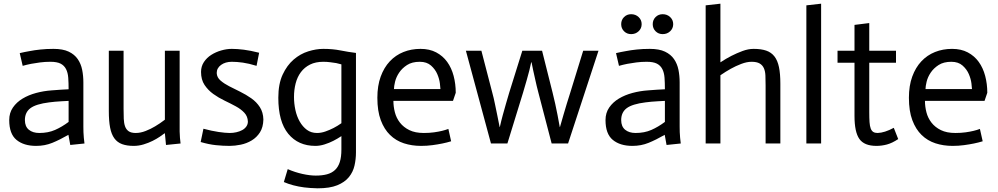

<svg xmlns="http://www.w3.org/2000/svg" viewBox="-20 -778 5410 1041"><path d="M352 -231Q332 -230 314 -229Q296 -228 278.5 -226.5Q261 -225 247 -223Q175 -214 145 -191.5Q115 -169 115 -127Q115 -92 136.5 -74.5Q158 -57 193 -57Q241 -57 278.5 -73.5Q316 -90 352 -117ZM351 -47Q304 -20 263.5 -3.5Q223 13 176 13Q109 13 69.5 -19.5Q30 -52 30 -127Q30 -166 50 -195Q70 -224 102.5 -243.5Q135 -263 176 -274Q217 -285 260 -288Q278 -290 307 -291.5Q336 -293 352 -294Q352 -329 350 -356.5Q348 -384 338 -403.5Q328 -423 308.5 -433Q289 -443 253 -443Q224 -443 197 -439.5Q170 -436 149 -432Q124 -427 103 -421L87 -490Q112 -496 141 -501Q166 -506 199 -509.5Q232 -513 270 -513Q321 -513 352.5 -498Q384 -483 401.5 -457.5Q419 -432 425.5 -399.5Q432 -367 432 -331V-91Q432 -77 432.5 -61.5Q433 -46 434.5 -31Q436 -16 438 0L361 8Z M874 -55H872Q863 -48 846 -36.5Q829 -25 807 -14Q785 -3 758.5 5Q732 13 705 13Q668 13 642 3.5Q616 -6 600 -28Q584 -50 577 -86Q570 -122 570 -176V-503H650V-188Q650 -158 651 -134Q652 -110 658 -93Q664 -76 677.5 -66.5Q691 -57 716 -57Q742 -57 770 -68Q798 -79 821 -93Q848 -109 874 -129V-503H954V-65Q955 -29 959 0L880 8Z M1371 -421Q1329 -434 1296.5 -438.5Q1264 -443 1237 -443Q1202 -443 1178.5 -426Q1155 -409 1155 -382Q1156 -358 1176 -341Q1196 -324 1222.5 -310.5Q1249 -297 1281.5 -281Q1314 -265 1342.5 -245Q1371 -225 1389 -197Q1407 -169 1408 -130Q1407 -88 1389.5 -60.5Q1372 -33 1344.5 -16.5Q1317 0 1285 6.5Q1253 13 1225 13Q1189 13 1150.5 9Q1112 5 1068 -8L1083 -80Q1128 -68 1165 -62.5Q1202 -57 1226 -57Q1244 -57 1261.5 -61Q1279 -65 1293 -72.5Q1307 -80 1315.5 -92Q1324 -104 1324 -119Q1323 -147 1305 -166.5Q1287 -186 1258.5 -201.5Q1230 -217 1197.5 -232.5Q1165 -248 1136.5 -268.5Q1108 -289 1089 -317.5Q1070 -346 1070 -388Q1070 -418 1085.5 -441.5Q1101 -465 1125.5 -480.5Q1150 -496 1179.5 -504.5Q1209 -513 1237 -513Q1266 -513 1302 -508.5Q1338 -504 1385 -492Z M1910 48Q1910 85 1902 120Q1894 155 1871.5 182.5Q1849 210 1808.5 226.5Q1768 243 1702 243Q1660 242 1629 238Q1598 234 1570 226.5Q1542 219 1519 209L1540 139Q1579 156 1619.5 165Q1660 174 1692 174Q1727 174 1753 167Q1779 160 1796.5 143.5Q1814 127 1822.5 100Q1831 73 1831 33V-40Q1810 -26 1787.5 -14.5Q1765 -3 1739.5 5Q1714 13 1690 13Q1597 13 1543 -52.5Q1489 -118 1489 -248Q1489 -323 1512.5 -373.5Q1536 -424 1572 -455Q1608 -486 1651 -499.5Q1694 -513 1733 -513Q1784 -513 1826.5 -504.5Q1869 -496 1910 -491ZM1699 -57Q1721 -57 1744 -65Q1767 -73 1788.5 -84Q1810 -95 1831 -110V-429Q1819 -432 1803 -436Q1789 -438 1771 -440.5Q1753 -443 1733 -443Q1691 -443 1661 -428Q1631 -413 1611.5 -387Q1592 -361 1583 -326Q1574 -291 1574 -252Q1574 -217 1581.5 -182Q1589 -147 1605 -119Q1621 -91 1644 -74Q1667 -57 1699 -57Z M2426 -12Q2403 -5 2378.5 0Q2354 5 2324.5 9Q2295 13 2263 13Q2213 13 2170 -1Q2127 -15 2095 -46Q2063 -77 2044.5 -126.5Q2026 -176 2026 -248Q2026 -313 2044 -362.5Q2062 -412 2093.5 -445.5Q2125 -479 2167.5 -496Q2210 -513 2260 -513Q2309 -513 2345 -494Q2381 -475 2404.5 -442.5Q2428 -410 2439.5 -366.5Q2451 -323 2451 -275L2436 -231H2113Q2113 -200 2121 -169Q2129 -138 2148.5 -113Q2168 -88 2199.5 -72.5Q2231 -57 2278 -57Q2308 -57 2333 -60.5Q2358 -64 2376.5 -68.5Q2395 -73 2411 -79ZM2368 -295Q2368 -302 2365 -326Q2362 -350 2351 -376Q2340 -402 2317 -422.5Q2294 -443 2256 -443Q2214 -443 2187 -425.5Q2160 -408 2144 -384Q2128 -360 2122 -335Q2116 -310 2116 -295Z M2506 -503H2590L2649 -276Q2657 -247 2663.5 -214.5Q2670 -182 2676 -154Q2682 -121 2689 -89H2690Q2697 -121 2706 -154Q2714 -182 2723 -214.5Q2732 -247 2741 -276L2812 -503H2919L2976 -276Q2983 -247 2990.5 -214.5Q2998 -182 3003 -154Q3009 -121 3015 -89H3016Q3025 -122 3035 -155Q3043 -183 3053 -215.5Q3063 -248 3072 -276L3142 -503H3225L3060 0H2971L2899 -276Q2889 -314 2882.5 -344.5Q2876 -375 2871 -396Q2866 -421 2862 -440H2860Q2856 -421 2850 -396Q2845 -375 2836 -344.5Q2827 -314 2816 -276L2731 0H2642Z M3585 -231Q3565 -230 3547 -229Q3529 -228 3511.5 -226.5Q3494 -225 3480 -223Q3408 -214 3378 -191.5Q3348 -169 3348 -127Q3348 -92 3369.5 -74.5Q3391 -57 3426 -57Q3474 -57 3511.5 -73.5Q3549 -90 3585 -117ZM3584 -47Q3537 -20 3496.5 -3.5Q3456 13 3409 13Q3342 13 3302.5 -19.5Q3263 -52 3263 -127Q3263 -166 3283 -195Q3303 -224 3335.5 -243.5Q3368 -263 3409 -274Q3450 -285 3493 -288Q3511 -290 3540 -291.5Q3569 -293 3585 -294Q3585 -329 3583 -356.5Q3581 -384 3571 -403.5Q3561 -423 3541.5 -433Q3522 -443 3486 -443Q3457 -443 3430 -439.5Q3403 -436 3382 -432Q3357 -427 3336 -421L3320 -490Q3345 -496 3374 -501Q3399 -506 3432 -509.5Q3465 -513 3503 -513Q3554 -513 3585.5 -498Q3617 -483 3634.5 -457.5Q3652 -432 3658.5 -399.5Q3665 -367 3665 -331V-91Q3665 -77 3665.5 -61.5Q3666 -46 3667.5 -31Q3669 -16 3671 0L3594 8ZM3348 -647Q3348 -670 3363.5 -685.5Q3379 -701 3402 -701Q3426 -701 3442.5 -685.5Q3459 -670 3459 -647Q3459 -624 3442.5 -608.5Q3426 -593 3402 -593Q3379 -593 3363.5 -608.5Q3348 -624 3348 -647ZM3519 -647Q3519 -670 3534.5 -685.5Q3550 -701 3573 -701Q3597 -701 3613.5 -685.5Q3630 -670 3630 -647Q3630 -624 3613.5 -608.5Q3597 -593 3573 -593Q3550 -593 3534.5 -608.5Q3519 -624 3519 -647Z M3806 -749 3886 -758V-440Q3916 -460 3945.5 -475Q3975 -490 4006 -501.5Q4037 -513 4066 -513Q4107 -513 4134.5 -503.5Q4162 -494 4179 -472Q4196 -450 4203.5 -414Q4211 -378 4211 -324V0H4131V-315Q4131 -345 4130 -368.5Q4129 -392 4121.5 -408.5Q4114 -425 4098.5 -434Q4083 -443 4055 -443Q4029 -443 3999 -431.5Q3969 -420 3942 -405Q3915 -390 3886 -370V0H3806Z M4352 -749 4432 -758V0H4352Z M4693 -653V-503H4838V-438H4693V-171Q4693 -138 4694.5 -116Q4696 -94 4701 -81Q4706 -68 4715 -62.5Q4724 -57 4738 -57Q4776 -58 4826 -85L4850 -24Q4817 -2 4788.5 5.5Q4760 13 4732 13Q4666 13 4639.5 -24.5Q4613 -62 4613 -149V-438H4521V-503H4613V-643Z M5308 -12Q5285 -5 5260.5 0Q5236 5 5206.5 9Q5177 13 5145 13Q5095 13 5052 -1Q5009 -15 4977 -46Q4945 -77 4926.5 -126.5Q4908 -176 4908 -248Q4908 -313 4926 -362.5Q4944 -412 4975.5 -445.5Q5007 -479 5049.5 -496Q5092 -513 5142 -513Q5191 -513 5227 -494Q5263 -475 5286.5 -442.5Q5310 -410 5321.5 -366.5Q5333 -323 5333 -275L5318 -231H4995Q4995 -200 5003 -169Q5011 -138 5030.5 -113Q5050 -88 5081.5 -72.5Q5113 -57 5160 -57Q5190 -57 5215 -60.5Q5240 -64 5258.5 -68.5Q5277 -73 5293 -79ZM5250 -295Q5250 -302 5247 -326Q5244 -350 5233 -376Q5222 -402 5199 -422.5Q5176 -443 5138 -443Q5096 -443 5069 -425.5Q5042 -408 5026 -384Q5010 -360 5004 -335Q4998 -310 4998 -295Z"/></svg>

Font: Actor
Style: Regular
Weight: 400
Designer: Thomas Junold
Foundry: Thomas Junold
Version: Version 1.001